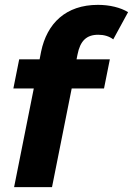

<svg xmlns="http://www.w3.org/2000/svg" viewBox="-20 -770 547 790"><path d="M384 -627C408 -627 429 -621 446 -608L507 -720C476 -739 431 -750 383 -750C251 -750 173 -674 149 -557L143 -526H59L35 -406H119L38 0H194L275 -406H408L432 -526H295L299 -546C310 -602 336 -627 384 -627Z"/></svg>

Font: AWKNG-Font
Style: Bold Italic
Weight: 700
Italic angle: -11.3°
Designer: Awakening Church
Foundry: Awakening Church
Version: Version 1.700;PS 001.700;hotconv 1.0.88;makeotf.lib2.5.64775